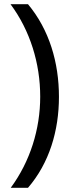

<svg xmlns="http://www.w3.org/2000/svg" viewBox="-20 -734 340 912"><path d="M260 -274C260 -437 214 -593 113 -714H30C123 -589 171 -433 171 -275C171 -120 123 33 31 158H113C214 41 260 -113 260 -274Z"/></svg>

Font: Noto Sans Arabic
Style: Regular
Weight: 400
Designer: Monotype Design Team, Nadine Chahine, Nizar Qandah and Khaled Hosny
Foundry: Monotype Imaging Inc.
Version: Version 2.012